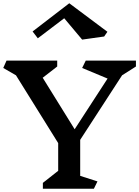

<svg xmlns="http://www.w3.org/2000/svg" viewBox="-22 -1158 854 1178"><path d="M470 -79 576 -45 554 0H241V-36L335 -110V-280L76 -696L-2 -741L18 -786H329V-750L240 -681L436 -365L638 -676L482 -741L504 -786H812V-750L727 -696L470 -300ZM617 -934 482 -915 372 -1046 210 -923 178 -965 403 -1138 637 -963Z"/></svg>

Font: Inknut Antiqua Medium
Style: Regular
Weight: 500
Designer: Claus Eggers Sørensen
Foundry: Claus Eggers Sørensen
Version: Version 1.003; ttfautohint (v1.8.2) -l 8 -r 50 -G 200 -x 14 